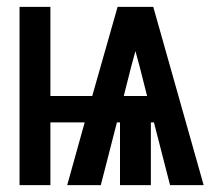

<svg xmlns="http://www.w3.org/2000/svg" viewBox="-20 -540 640 560"><path d="M37 0V-520H127V-260H249L323 -520H427L574 0H476L429 -183H420V0H330V-183H321L274 0H176L227 -183H127V0ZM409 -260 387 -347Q384 -358 381 -369Q378 -380 375 -391Q372 -380 369 -369Q366 -358 363 -347L341 -260Z"/></svg>

Font: Iosevka SS04 Extended
Style: Bold
Weight: 700
Width: 7
Monospace: yes
Designer: Belleve Invis
Foundry: Belleve Invis
Version: Version 19.0.0; ttfautohint (v1.8.4)